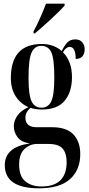

<svg xmlns="http://www.w3.org/2000/svg" viewBox="-20 -786 485 1043"><path d="M192 237Q305 237 360.5 187Q416 137 416 51Q416 -16 379 -55.5Q342 -95 262 -95H179Q118 -95 118 -147Q118 -176 145 -200Q174 -191 207 -191Q292 -191 331.5 -239Q371 -287 371 -367Q371 -453 322 -502Q338 -531 359 -531Q391 -531 391 -466Q417 -466 428.5 -481Q440 -496 440 -518Q440 -540 427 -556Q414 -572 389 -572Q359 -572 342.5 -552Q326 -532 315 -509Q272 -547 207 -547Q39 -547 39 -362Q39 -302 66 -261.5Q93 -221 135 -204Q94 -186 74.5 -158Q55 -130 55 -100Q55 -67 76 -40Q97 -13 142 -7Q6 13 6 111Q6 237 192 237ZM205 -201Q168 -201 151.5 -235.5Q135 -270 135 -363Q135 -466 152 -501.5Q169 -537 204 -537Q242 -537 258.5 -502.5Q275 -468 275 -364Q275 -270 258.5 -235.5Q242 -201 205 -201ZM205 227Q152 227 118 199.5Q84 172 84 108Q84 50 113.5 23Q143 -4 181 -4H243Q299 -4 320.5 21.5Q342 47 342 94Q342 227 205 227ZM162 -605H170Q207 -636 258 -683Q309 -730 331 -756V-766H230Q217 -732 199.5 -692Q182 -652 162 -615Z"/></svg>

Font: Noto Serif Display Condensed Semi
Style: Regular
Weight: 600
Width: 3
Designer: Monotype Design Team
Foundry: Monotype Imaging Inc.
Version: Version 1.900